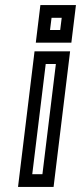

<svg xmlns="http://www.w3.org/2000/svg" viewBox="-20 -711 319 756"><path d="M194 0 253 -484 256 -509H231H141H116L113 -484L54 0L51 25H76H166H191L194 0ZM147 -25H107L160 -459H200L147 -25ZM264 -568 276 -666 279 -691H254H164H139L136 -666L124 -568L121 -543H146H236H261L264 -568ZM217 -593H177L183 -641H223L217 -593Z"/></svg>

Font: Gamestation Text Outline
Style: Italic
Weight: 400
Designer: Jonas Hecksher
Foundry: Jonas Hecksher, Playtypeª, e-types AS
Version: Version 1.003